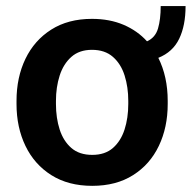

<svg xmlns="http://www.w3.org/2000/svg" viewBox="-20 -600 629 630"><path d="M34.2 -258.8V-269Q34.2 -346.2 63.5 -407Q92.8 -467.8 148.2 -502.9Q203.6 -538.1 281.7 -538.1Q339.8 -538.1 385.5 -518.6Q431.2 -499 462.4 -464.4Q489.7 -476.6 498.5 -506.6Q507.3 -536.6 507.3 -580.1H588.9Q588.9 -516.1 567.9 -472.7Q546.9 -429.2 499.5 -410.2Q530.3 -348.6 530.3 -269V-258.8Q530.3 -182.1 501.2 -121.3Q472.2 -60.5 416.7 -25.4Q361.3 9.8 282.7 9.8Q204.1 9.8 148.4 -25.4Q92.8 -60.5 63.5 -121.3Q34.2 -182.1 34.2 -258.8ZM163.6 -269V-258.8Q163.6 -212.9 175.8 -175Q188 -137.2 214.1 -114.5Q240.2 -91.8 282.7 -91.8Q324.7 -91.8 350.6 -114.5Q376.5 -137.2 388.7 -175Q400.9 -212.9 400.9 -258.8V-269Q400.9 -314 388.9 -352.1Q377 -390.1 350.6 -413.3Q324.2 -436.5 281.7 -436.5Q240.2 -436.5 214.1 -413.3Q188 -390.1 175.8 -352.1Q163.6 -314 163.6 -269Z"/></svg>

Font: Vazirmatn RD SemiBold
Style: Regular
Weight: 600
Designer: Saber Rastikerdar
Foundry: Saber Rastikerdar
Version: Version 32.102